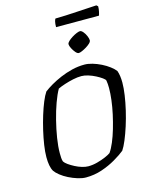

<svg xmlns="http://www.w3.org/2000/svg" viewBox="-152 -1169 979 1263"><g transform="rotate(-15 337.0 -538.0)"><path d="M273 0Q248 0 217.5 -9.5Q187 -19 158 -33.5Q129 -48 106.5 -66Q84 -84 74 -99Q64 -116 59.5 -140.5Q55 -165 55 -196Q55 -232 62 -278Q69 -324 80.5 -373.5Q92 -423 106.5 -470Q121 -517 136.5 -554.5Q152 -592 167 -614Q189 -631 220 -649Q251 -667 288.5 -683Q326 -699 368 -709.5Q410 -720 454 -720Q478 -720 507.5 -711.5Q537 -703 566 -688.5Q595 -674 618 -656.5Q641 -639 653 -623Q659 -607 662 -586Q665 -565 665 -542Q665 -505 658 -457Q651 -409 639 -357.5Q627 -306 611.5 -257.5Q596 -209 579.5 -169.5Q563 -130 548 -108Q521 -86 477.5 -60.5Q434 -35 382 -17.5Q330 0 273 0ZM307 -67Q337 -67 368.5 -75.5Q400 -84 425.5 -95Q451 -106 463 -115Q480 -139 496 -177Q512 -215 525.5 -261Q539 -307 549.5 -355Q560 -403 565.5 -448Q571 -493 571 -529Q571 -543 570 -556.5Q569 -570 567 -581Q565 -589 549 -600.5Q533 -612 510 -624Q487 -636 461.5 -644Q436 -652 415 -652Q388 -652 358 -645.5Q328 -639 300 -630Q272 -621 251 -611Q232 -578 213.5 -527Q195 -476 180 -416.5Q165 -357 156 -300.5Q147 -244 147 -198Q147 -181 148 -166.5Q149 -152 153 -141Q160 -130 177.5 -117.5Q195 -105 218 -93Q241 -81 264.5 -74Q288 -67 307 -67ZM439 -803Q429 -803 417.5 -816.5Q406 -830 397 -847.5Q388 -865 388 -876Q388 -885 399.5 -896Q411 -907 427 -917Q443 -927 458.5 -933.5Q474 -940 483 -940Q492 -940 503.5 -926.5Q515 -913 522.5 -895Q530 -877 530 -866Q530 -856 519 -845.5Q508 -835 492.5 -825.5Q477 -816 462 -809.5Q447 -803 439 -803ZM338 -1006Q338 -1029 341.5 -1043.5Q345 -1058 349 -1062Q379 -1062 419.5 -1064Q460 -1066 502 -1068.5Q544 -1071 578.5 -1073Q613 -1075 631 -1076L641 -1067Q641 -1049 637 -1031Q633 -1013 630 -1006Z"/></g></svg>

Font: Texturina Medium 12pt
Style: Italic
Weight: 400
Italic angle: -11°
Version: Version 1.002